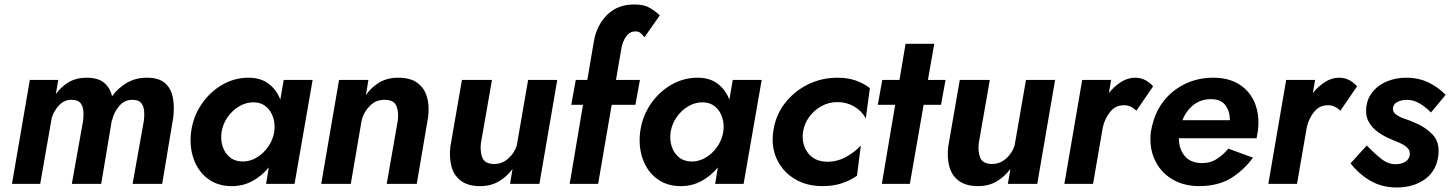

<svg xmlns="http://www.w3.org/2000/svg" viewBox="-20 -814 6420 850"><path d="M747 -294Q753 -343 745 -383Q737 -423 710 -446.5Q683 -470 630 -470Q581 -470 542 -447.5Q503 -425 476 -388Q467 -426 440.5 -448Q414 -470 362 -470Q318 -470 284 -450Q250 -430 227 -397L238 -460H112L33 0H158L209 -292Q219 -325 243 -349.5Q267 -374 301 -372Q326 -371 336.5 -357.5Q347 -344 349 -323.5Q351 -303 348 -280L298 0H428L475 -281H476Q484 -317 508.5 -345.5Q533 -374 570 -372Q595 -371 605.5 -357.5Q616 -344 618 -323.5Q620 -303 617 -280L567 0H698Z M961 -230Q967 -266 988 -296Q1009 -326 1040 -344Q1071 -362 1106 -361Q1137 -360 1158.5 -341.5Q1180 -323 1189.5 -293.5Q1199 -264 1194 -230Q1188 -194 1167 -164Q1146 -134 1116.5 -116.5Q1087 -99 1055 -99Q1021 -99 998 -117.5Q975 -136 965.5 -166Q956 -196 961 -230ZM826 -230Q818 -165 837.5 -110Q857 -55 900.5 -22.5Q944 10 1006 10Q1056 10 1097.5 -12.5Q1139 -35 1170 -73L1158 0H1284L1364 -460H1236L1221 -373Q1204 -417 1169 -443.5Q1134 -470 1080 -470Q1018 -470 963.5 -438.5Q909 -407 872 -352.5Q835 -298 826 -230Z M1741 -280 1692 0H1825L1875 -294Q1882 -344 1870.5 -384Q1859 -424 1828 -447Q1797 -470 1743 -470Q1695 -470 1659.5 -449Q1624 -428 1600 -393L1611 -460H1481L1402 0H1533L1581 -281Q1590 -318 1618 -346Q1646 -374 1686 -372Q1725 -371 1735.5 -343.5Q1746 -316 1741 -280Z M2109 -180 2158 -460H2025L1974 -166Q1968 -116 1979 -76Q1990 -36 2021.5 -13Q2053 10 2106 10Q2153 10 2188.5 -11Q2224 -32 2249 -66L2238 0H2368L2447 -460H2318L2268 -171Q2258 -137 2230 -112Q2202 -87 2164 -88Q2125 -90 2115 -117Q2105 -144 2109 -180Z M2833 -649 2901 -746Q2882 -764 2857 -779Q2832 -794 2793 -794Q2716 -796 2668.5 -749Q2621 -702 2609 -630L2580 -460H2529L2509 -350H2561L2502 0H2628L2688 -350H2793L2813 -460H2707L2731 -600Q2736 -630 2752 -652.5Q2768 -675 2793 -675Q2807 -675 2815.5 -668Q2824 -661 2833 -649Z M2949 -230Q2955 -266 2976 -296Q2997 -326 3028 -344Q3059 -362 3094 -361Q3125 -360 3146.5 -341.5Q3168 -323 3177.5 -293.5Q3187 -264 3182 -230Q3176 -194 3155 -164Q3134 -134 3104.5 -116.5Q3075 -99 3043 -99Q3009 -99 2986 -117.5Q2963 -136 2953.5 -166Q2944 -196 2949 -230ZM2814 -230Q2806 -165 2825.5 -110Q2845 -55 2888.5 -22.5Q2932 10 2994 10Q3044 10 3085.5 -12.5Q3127 -35 3158 -73L3146 0H3272L3352 -460H3224L3209 -373Q3192 -417 3157 -443.5Q3122 -470 3068 -470Q3006 -470 2951.5 -438.5Q2897 -407 2860 -352.5Q2823 -298 2814 -230Z M3535 -230Q3541 -267 3562.5 -296.5Q3584 -326 3616.5 -344Q3649 -362 3687 -362Q3728 -362 3761.5 -342.5Q3795 -323 3813 -290L3831 -424Q3804 -445 3768.5 -457.5Q3733 -470 3688 -470Q3616 -470 3554.5 -439Q3493 -408 3452.5 -354Q3412 -300 3403 -230Q3394 -162 3420 -107.5Q3446 -53 3498.5 -21.5Q3551 10 3622 10Q3669 10 3706.5 -2.5Q3744 -15 3774 -36L3791 -170Q3764 -140 3724 -118.5Q3684 -97 3639 -98Q3584 -100 3556 -138Q3528 -176 3535 -230Z M3989 -620 3962 -460H3886L3866 -350H3943L3884 0H4008L4069 -350H4146L4166 -460H4088L4116 -620Z M4313 -180 4362 -460H4229L4178 -166Q4172 -116 4183 -76Q4194 -36 4225.5 -13Q4257 10 4310 10Q4357 10 4392.5 -11Q4428 -32 4453 -66L4442 0H4572L4651 -460H4522L4472 -171Q4462 -137 4434 -112Q4406 -87 4368 -88Q4329 -90 4319 -117Q4309 -144 4313 -180Z M5011 -324 5085 -432Q5070 -449 5050 -459.5Q5030 -470 5005 -470Q4973 -470 4943 -451Q4913 -432 4889 -402L4899 -460H4771L4692 0H4819L4862 -249Q4870 -288 4894.5 -318.5Q4919 -349 4957 -348Q4974 -348 4986.5 -341.5Q4999 -335 5011 -324Z M5199 -202H5543L5549 -236Q5557 -304 5535.5 -357Q5514 -410 5467 -440Q5420 -470 5351 -470Q5288 -470 5234 -446Q5180 -422 5142 -379Q5104 -336 5087 -280Q5083 -268 5080 -255.5Q5077 -243 5075 -230Q5067 -163 5091 -109Q5115 -55 5165.5 -23Q5216 9 5286 10Q5373 10 5430 -25.5Q5487 -61 5527 -116L5418 -156Q5396 -129 5366.5 -110Q5337 -91 5297 -92Q5248 -94 5223.5 -125Q5199 -156 5199 -202ZM5215 -282Q5230 -322 5262.5 -348.5Q5295 -375 5341 -375Q5386 -375 5405.5 -347.5Q5425 -320 5425 -282Z M5914 -324 5988 -432Q5973 -449 5953 -459.5Q5933 -470 5908 -470Q5876 -470 5846 -451Q5816 -432 5792 -402L5802 -460H5674L5595 0H5722L5765 -249Q5773 -288 5797.5 -318.5Q5822 -349 5860 -348Q5877 -348 5889.5 -341.5Q5902 -335 5914 -324Z M6031 -170 5959 -91Q5994 -45 6045.5 -14.5Q6097 16 6163 16Q6238 16 6289 -21Q6340 -58 6348 -128Q6354 -185 6322 -218.5Q6290 -252 6243 -271Q6223 -280 6199 -288Q6175 -296 6159.5 -308Q6144 -320 6147 -338Q6150 -355 6168 -363.5Q6186 -372 6208 -372Q6238 -372 6265 -356Q6292 -340 6315 -316L6380 -394Q6349 -427 6304.5 -448.5Q6260 -470 6206 -470Q6162 -470 6123.5 -455Q6085 -440 6060 -411.5Q6035 -383 6029 -343Q6024 -304 6038.5 -276.5Q6053 -249 6079.5 -230Q6106 -211 6137 -198Q6157 -190 6177.5 -181Q6198 -172 6211 -159Q6224 -146 6221 -127Q6218 -108 6200.5 -97.5Q6183 -87 6160 -87Q6126 -86 6093.5 -112Q6061 -138 6031 -170Z"/></svg>

Font: Jost* 600 Semi Italic
Style: Italic
Weight: 600
Italic angle: -10°
Version: Version 3.200; ttfautohint (v0.97) -l 8 -r 50 -G 200 -x 14 -